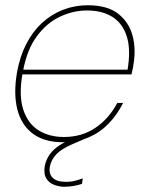

<svg xmlns="http://www.w3.org/2000/svg" viewBox="-20 -531 561 733"><path d="M220 12Q149 12 105 -21Q61 -54 46 -114Q31 -174 45 -255Q56 -316 80.5 -363.5Q105 -411 141 -444Q177 -477 221.5 -494Q266 -511 315 -511Q389 -511 430.5 -479Q472 -447 486 -395Q500 -343 489 -282Q488 -272 486 -265Q484 -258 482 -247H55L58 -265H467Q480 -342 464 -392Q448 -442 409 -466.5Q370 -491 312 -491Q260 -491 209.5 -467.5Q159 -444 121 -393Q83 -342 68 -260L66 -251Q51 -166 69 -112Q87 -58 128 -33Q169 -8 224 -8Q292 -8 343.5 -42.5Q395 -77 428 -138H450Q428 -94 395.5 -60Q363 -26 319.5 -7Q276 12 220 12ZM225 182Q207 182 187.5 175Q168 168 157 150.5Q146 133 151 102Q155 83 165.5 65Q176 47 197 31Q218 15 251 1L316 -26L325 -10L255 20Q212 39 194 59Q176 79 171 102Q165 130 179.5 146Q194 162 225 163Q248 164 265 159.5Q282 155 296 150L293 171Q278 176 260.5 179Q243 182 225 182Z"/></svg>

Font: DM Sans 20pt Thin
Style: Italic
Weight: 250
Italic angle: -10°
Version: Version 4.004;gftools[0.9.30]